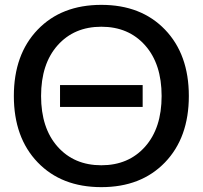

<svg xmlns="http://www.w3.org/2000/svg" viewBox="-20 -760 834 790"><path d="M227 -320V-410H567V-320ZM135 -638Q233 -740 397 -740Q561 -740 659 -638Q757 -536 757 -365Q757 -194 659 -92Q561 10 397 10Q233 10 135 -92Q37 -194 37 -365Q37 -536 135 -638ZM217 -156.5Q285 -80 397 -80Q509 -80 577 -156.5Q645 -233 645 -365Q645 -497 577 -573.5Q509 -650 397 -650Q285 -650 217 -573.5Q149 -497 149 -365Q149 -233 217 -156.5Z"/></svg>

Font: M PLUS 1p Medium
Style: Regular
Weight: 500
Version: Version 1.062